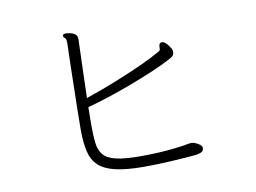

<svg xmlns="http://www.w3.org/2000/svg" viewBox="-72 -768 1143 856"><g transform="rotate(-10 500.0 -340.0)"><path d="M743 -85Q755 -84 771 -74.5Q787 -65 787 -55Q787 -40 775.5 -35.5Q764 -31 752 -29Q708 -25 643 -21Q578 -17 516 -17Q436 -17 386.5 -28.5Q337 -40 310.5 -64.5Q284 -89 274.5 -130Q265 -171 265 -229Q265 -264 266 -312Q267 -360 268 -411Q269 -462 270 -507Q271 -552 272 -582.5Q273 -613 273 -619Q273 -634 270 -639Q267 -644 263.5 -646Q260 -648 260 -654V-657Q262 -663 273 -663Q280 -663 292 -661Q304 -659 314.5 -652Q325 -645 325 -628V-623Q325 -619 324 -594.5Q323 -570 322 -533Q321 -496 319.5 -451.5Q318 -407 317 -363Q349 -374 392.5 -390Q436 -406 484.5 -426Q533 -446 580.5 -467.5Q628 -489 666 -511Q673 -514 674 -519Q675 -524 675 -529V-531Q675 -537 677 -542.5Q679 -548 687 -550H690Q697 -550 706.5 -541.5Q716 -533 722 -522Q726 -517 728.5 -511Q731 -505 731 -498Q731 -492 727.5 -485.5Q724 -479 713 -473Q677 -453 625.5 -431Q574 -409 517 -387.5Q460 -366 407 -349Q354 -332 316 -322Q316 -301 315.5 -281Q315 -261 315 -244Q315 -193 319 -159Q323 -125 341 -104.5Q359 -84 398.5 -75Q438 -66 509 -66Q544 -66 585.5 -68Q627 -70 665.5 -74.5Q704 -79 729 -84Q732 -85 739 -85Z"/></g></svg>

Font: Moon Stars Kai HW Light
Style: Regular
Weight: 300
Designer: GuiWonder
Version: Version 1.101